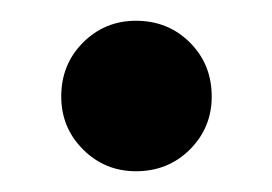

<svg xmlns="http://www.w3.org/2000/svg" viewBox="-20 -155 262 185"><path d="M111 10Q81 10 60 -11Q39 -32 39 -62Q39 -93 60 -114Q81 -135 111 -135Q142 -135 163 -114Q184 -93 184 -62Q184 -32 163 -11Q142 10 111 10Z"/></svg>

Font: Cinzel
Style: Bold
Weight: 700
Designer: Natanael Gama
Version: Version 2.000